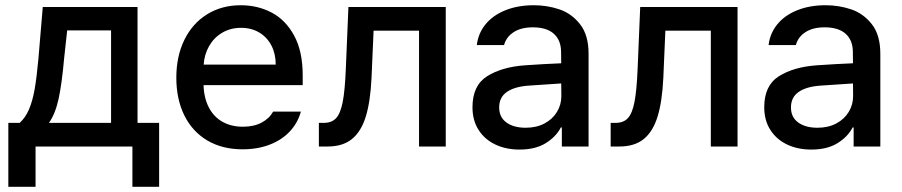

<svg xmlns="http://www.w3.org/2000/svg" viewBox="-20 -557 3430 730"><path d="M11.7 -89.8H54.7Q76.2 -108.9 89.8 -140.1Q103.5 -171.4 111.6 -217Q119.6 -262.7 126 -333L142.6 -530.3H502.9V-89.8H585V153.3H483.4V0H115.2V153.3H11.7ZM402.3 -89.8V-441.4H235.4L223.6 -333Q215.3 -239.3 202.9 -181.6Q190.4 -124 166 -89.8Z M650.4 -261.7Q650.4 -342.8 680.9 -405.3Q711.4 -467.8 767.1 -502.4Q822.8 -537.1 895.5 -537.1Q959.5 -537.1 1012.7 -509.3Q1065.9 -481.4 1098.4 -421.6Q1130.9 -361.8 1130.9 -270.5V-233.4H753.9Q755.4 -184.1 774.2 -148.2Q793 -112.3 826.2 -93.8Q859.4 -75.2 903.3 -75.2Q945.8 -75.2 975.1 -91.1Q1004.4 -106.9 1018.6 -132.8H1124Q1112.3 -89.8 1082 -57.4Q1051.8 -24.9 1005.6 -7.1Q959.5 10.7 902.3 10.7Q825.2 10.7 768.3 -22.9Q711.4 -56.6 680.9 -118.2Q650.4 -179.7 650.4 -261.7ZM1028.3 -311.5Q1028.3 -352.1 1012 -383.8Q995.6 -415.5 965.8 -433.3Q936 -451.2 896.5 -451.2Q856 -451.2 824.5 -432.4Q793 -413.6 774.9 -381.6Q756.8 -349.6 754.4 -311.5Z M1192.4 -89.8H1210.9Q1241.2 -89.8 1257.8 -107.7Q1274.4 -125.5 1283 -169.2Q1291.5 -212.9 1294.9 -295.9L1304.7 -530.3H1674.8V0H1573.2V-440.4H1400.4L1392.6 -260.7Q1388.2 -169.9 1370.6 -113.3Q1353 -56.6 1318.1 -28.3Q1283.2 0 1225.6 0H1192.4Z M1974.6 -308.6Q2007.8 -311 2047.1 -313.2Q2086.4 -315.4 2113.8 -316.4L2113.3 -358.4Q2113.3 -403.8 2085.9 -428.5Q2058.6 -453.1 2005.9 -453.1Q1961.4 -453.1 1933.1 -434.8Q1904.8 -416.5 1896.5 -385.7H1793Q1797.9 -429.7 1825.7 -464.1Q1853.5 -498.5 1901.1 -517.8Q1948.7 -537.1 2009.8 -537.1Q2060.1 -537.1 2106.7 -521.5Q2153.3 -505.9 2185.5 -464.8Q2217.8 -423.8 2217.8 -352.5V0H2116.2V-72.3H2112.3Q2094.2 -37.1 2054.9 -12.7Q2015.6 11.7 1955.1 11.7Q1904.3 11.7 1863.8 -7.3Q1823.2 -26.4 1799.8 -62.7Q1776.4 -99.1 1776.4 -149.4Q1776.4 -231.9 1832 -267.1Q1887.7 -302.2 1974.6 -308.6ZM1978.5 -71.3Q2019.5 -71.3 2050.3 -87.6Q2081.1 -104 2097.7 -131.6Q2114.3 -159.2 2114.3 -191.4L2113.8 -239.7L1989.3 -231.4Q1936 -227.5 1907 -207.3Q1877.9 -187 1877.9 -148.4Q1877.9 -111.3 1905.5 -91.3Q1933.1 -71.3 1978.5 -71.3Z M2301.8 -89.8H2320.3Q2350.6 -89.8 2367.2 -107.7Q2383.8 -125.5 2392.3 -169.2Q2400.9 -212.9 2404.3 -295.9L2414.1 -530.3H2784.2V0H2682.6V-440.4H2509.8L2502 -260.7Q2497.6 -169.9 2480 -113.3Q2462.4 -56.6 2427.5 -28.3Q2392.6 0 2335 0H2301.8Z M3084 -308.6Q3117.2 -311 3156.5 -313.2Q3195.8 -315.4 3223.1 -316.4L3222.7 -358.4Q3222.7 -403.8 3195.3 -428.5Q3168 -453.1 3115.2 -453.1Q3070.8 -453.1 3042.5 -434.8Q3014.2 -416.5 3005.9 -385.7H2902.3Q2907.2 -429.7 2935.1 -464.1Q2962.9 -498.5 3010.5 -517.8Q3058.1 -537.1 3119.1 -537.1Q3169.4 -537.1 3216.1 -521.5Q3262.7 -505.9 3294.9 -464.8Q3327.1 -423.8 3327.1 -352.5V0H3225.6V-72.3H3221.7Q3203.6 -37.1 3164.3 -12.7Q3125 11.7 3064.5 11.7Q3013.7 11.7 2973.1 -7.3Q2932.6 -26.4 2909.2 -62.7Q2885.7 -99.1 2885.7 -149.4Q2885.7 -231.9 2941.4 -267.1Q2997.1 -302.2 3084 -308.6ZM3087.9 -71.3Q3128.9 -71.3 3159.7 -87.6Q3190.4 -104 3207 -131.6Q3223.6 -159.2 3223.6 -191.4L3223.1 -239.7L3098.6 -231.4Q3045.4 -227.5 3016.4 -207.3Q2987.3 -187 2987.3 -148.4Q2987.3 -111.3 3014.9 -91.3Q3042.5 -71.3 3087.9 -71.3Z"/></svg>

Font: Pretendard GOV Medium
Style: Regular
Weight: 500
Designer: Base glyphs from Inter by Rasmus Andersson; Hangeul glyphs from Noto Sans CJK(Source Han Sans) by Jang Soo-young and Kan
Foundry: Kil Hyung-jin
Version: Version 1.309